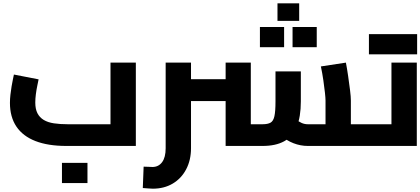

<svg xmlns="http://www.w3.org/2000/svg" viewBox="-20 -881 2538 1159"><path d="M380 0Q270 0 194 -29.5Q118 -59 79 -117Q40 -175 40 -260Q40 -284 43 -310Q46 -336 50 -360Q54 -384 58 -402.5Q62 -421 64 -431L213 -402Q210 -387 205 -363Q200 -339 196.5 -312.5Q193 -286 193 -262Q193 -223 206 -197.5Q219 -172 244 -157Q269 -142 305.5 -136.5Q342 -131 389 -131H647V-503H800V0ZM354 224V102H508V224Z M2062 0V-131H2167V0ZM2167 0V-131Q2172 -131 2176 -126.5Q2180 -122 2182 -113.5Q2184 -105 2185.5 -93Q2187 -81 2187 -66Q2187 -51 2185.5 -38.5Q2184 -26 2182 -17.5Q2180 -9 2176 -4.5Q2172 0 2167 0ZM1838 0Q1794 0 1751.5 -16.5Q1709 -33 1673 -65L1766 -161Q1784 -146 1801.5 -138.5Q1819 -131 1838 -131H2029L1945 -57V-274Q1945 -289 1941.5 -321.5Q1938 -354 1932 -395.5Q1926 -437 1917 -480L2068 -503Q2075 -467 2081.5 -422Q2088 -377 2093 -337Q2098 -297 2098 -274V0ZM1133 -271V-403H1342V-271ZM1342 0V-503H1494V0ZM1494 0V-131H1565Q1596 -131 1613 -140.5Q1630 -150 1636.5 -179.5Q1643 -209 1643 -269V-450H1796V-269Q1796 -175 1771 -115.5Q1746 -56 1695 -28Q1644 0 1565 0ZM902 258Q891 258 875 256.5Q859 255 842 254L847 125Q863 125 878 126Q893 127 900 127Q937 127 958.5 98Q980 69 980 14V-503H1133V14Q1133 85 1104 140.5Q1075 196 1023 227Q971 258 902 258ZM1655 -755V-861H1786V-755ZM1549 -596V-718H1695V-596ZM1746 -596V-718H1892V-596Z M2167 0V-131H2436L2343 -54V-503H2496V0ZM2167 0Q2162 0 2158 -4.5Q2154 -9 2152 -17.5Q2150 -26 2148.5 -38.5Q2147 -51 2147 -66Q2147 -86 2149 -100.5Q2151 -115 2155.5 -123Q2160 -131 2167 -131ZM2207 -553V-675H2361V-553ZM2344 -553V-675H2498V-553Z"/></svg>

Font: Cairo Play ExtraBold
Style: Regular
Weight: 800
Version: Version 3.119